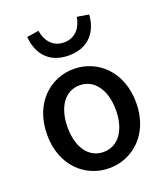

<svg xmlns="http://www.w3.org/2000/svg" viewBox="-151 -931 915 1050"><g transform="rotate(-20 307.0 -406.5)"><path d="M305 13C441 13 564 -92 564 -274C564 -458 441 -564 305 -564C168 -564 46 -458 46 -274C46 -92 168 13 305 13ZM305 -81C219 -81 165 -158 165 -274C165 -391 219 -469 305 -469C391 -469 446 -391 446 -274C446 -158 391 -81 305 -81ZM307 -642C431 -642 482 -726 487 -815L419 -826C411 -771 376 -718 307 -718C238 -718 204 -771 196 -826L127 -815C133 -726 184 -642 307 -642Z"/></g></svg>

Font: Noto Sans Japanese Medium
Style: Regular
Weight: 500
Designer: Ryoko NISHIZUKA (kana & ideographs); Paul D. Hunt (Latin, Greek & Cyrillic); Wenlong ZHANG (bopomofo); Sandoll Communica
Foundry: Adobe Systems Incorporated
Version: Version 1.000;PS 1;hotconv 1.0.78;makeotf.lib2.5.61930